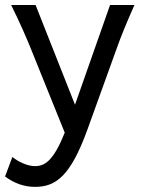

<svg xmlns="http://www.w3.org/2000/svg" viewBox="-30 -518 567 768"><path d="M437 -324.7C453.1 -370.1 474.1 -422.4 507.8 -498H410.2C410.2 -498 319.8 -239.7 270 -99.1L112.3 -498H14.6C52.2 -421.9 74.7 -369.1 92.8 -324.7L229 12.7C183.6 125.5 149.4 146.5 109.9 146.5C77.6 146.5 40 127 19.5 109.9L-9.8 188C25.9 214.4 65.4 229.5 109.9 229.5C192.9 229.5 252 187 319.8 0Z"/></svg>

Font: Andika
Style: Regular
Weight: 400
Designer: Victor Gaultney, Annie Olsen, Julie Remington, Don Collingsworth, Eric Hays
Foundry: SIL International
Version: Version 1.000